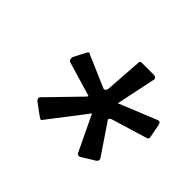

<svg xmlns="http://www.w3.org/2000/svg" viewBox="-92 -871 615 615"><g transform="rotate(45 216.0 -563.0)"><path d="M247 -512Q245 -515 243 -512Q241 -509 240 -507L147 -386Q145 -383 141 -385Q137 -387 133 -390L95 -418Q91 -422 89.5 -425.5Q88 -429 92 -434L195 -540Q197 -543 198 -544.5Q199 -546 195 -547L81 -581Q76 -583 74.5 -587.5Q73 -592 74 -598L97 -642Q100 -646 102 -646Q104 -646 108 -643L215 -597Q219 -595 222.5 -598.5Q226 -602 227 -606L236 -736Q237 -739 238 -740.5Q239 -742 245 -742H299Q305 -742 308 -737.5Q311 -733 309 -729L282 -600Q281 -595 282 -596Q283 -597 286 -598L409 -648Q415 -651 418.5 -647.5Q422 -644 423 -638L431 -596Q432 -590 431.5 -587.5Q431 -585 426 -583L304 -546Q300 -545 297 -541.5Q294 -538 296 -536L365 -434Q368 -430 368 -425.5Q368 -421 361 -416L320 -391Q314 -386 308.5 -389Q303 -392 303 -395Z"/></g></svg>

Font: Libre Franklin Thin Medium
Style: Italic
Weight: 500
Italic angle: -8°
Version: Version 3.000